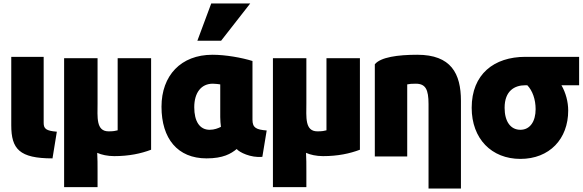

<svg xmlns="http://www.w3.org/2000/svg" viewBox="-20 -878 3362 1108"><path d="M308 -118 283 36C92 36 45 -18 45 -155V-550H232V-169C232 -135 246 -123 308 -118Z M639 23C601 23 565 15 541 4C543 38 543 71 543 109V202H350V-542H543V-283C543 -202 533 -120 607 -120C637 -120 645 -123 659 -126V-542H852V-14C794 8 725 23 639 23Z M1346 -18C1313 9 1268 36 1172 36C1005 36 912 -78 912 -262C912 -442 1024 -562 1206 -562C1283 -562 1376 -545 1437 -526V-187C1437 -140 1459 -130 1519 -125L1494 27C1427 34 1360 0 1346 -18ZM1251 -202V-391C1244 -392 1224 -395 1208 -395C1141 -395 1101 -343 1101 -259C1101 -178 1132 -129 1190 -129C1217 -129 1239 -138 1255 -146C1253 -163 1251 -182 1251 -202ZM1256 -643H1119L1199 -858H1424Z M1844 23C1806 23 1770 15 1746 4C1748 38 1748 71 1748 109V202H1555V-542H1748V-283C1748 -202 1738 -120 1812 -120C1842 -120 1850 -123 1864 -126V-542H2057V-14C1999 8 1930 23 1844 23Z M2143 25V-507C2176 -548 2276 -562 2388 -562C2583 -562 2640 -454 2640 -296V210H2453V-277C2453 -362 2436 -395 2379 -395C2352 -395 2348 -394 2330 -391V25Z M3259 -240C3259 -76 3151 39 2983 39C2817 39 2702 -77 2702 -256C2702 -450 2831 -550 3012 -550H3322V-386H3220C3245 -343 3259 -290 3259 -240ZM3071 -248C3071 -304 3053 -355 3023 -386H3011C2950 -386 2892 -354 2892 -256C2892 -176 2927 -129 2983 -129C3040 -129 3071 -179 3071 -248Z"/></svg>

Font: Repo Black
Style: Regular
Weight: 900
Designer: Stefan Peev
Foundry: Context Ltd
Version: Version 1.502